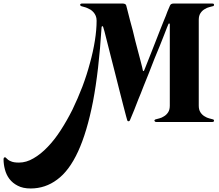

<svg xmlns="http://www.w3.org/2000/svg" viewBox="-403 -695 1250 1094"><path d="M175.8 -540Q160.2 -291 127 -117.2Q92.8 57.6 42 168Q-8.8 278.3 -77.1 328.1Q-144.5 378.9 -228.5 378.9Q-272.5 378.9 -301.8 363.3Q-331.1 348.6 -349.6 324.2Q-367.2 300.8 -375 270.5Q-382.8 241.2 -382.8 211.9Q-382.8 204.1 -377.9 202.1Q-373 199.2 -368.2 205.1Q-362.3 210.9 -356.4 215.8Q-349.6 220.7 -341.8 223.6Q-334 227.5 -322.3 229.5Q-310.5 231.4 -294.9 231.4Q-252.9 231.4 -211.9 207Q-170.9 183.6 -131.8 142.6Q-92.8 102.5 -57.6 47.9Q-21.5 -7.8 9.8 -70.3Q40 -132.8 66.4 -201.2Q91.8 -268.6 109.4 -335Q127.9 -401.4 137.7 -463.9Q147.5 -525.4 147.5 -577.1Q147.5 -592.8 142.6 -604.5Q137.7 -616.2 129.9 -625Q122.1 -633.8 113.3 -639.6Q103.5 -644.5 93.8 -649.4Q85 -653.3 76.2 -655.3Q68.4 -657.2 62.5 -659.2Q57.6 -660.2 55.7 -663.1Q53.7 -665 53.7 -668Q53.7 -670.9 56.6 -672.9Q58.6 -674.8 64.5 -674.8Q141.6 -674.8 296.9 -674.8Q303.7 -674.8 309.6 -671.9Q315.4 -668.9 316.4 -663.1Q320.3 -650.4 325.2 -628.9Q331.1 -607.4 337.9 -579.1Q345.7 -552.7 353.5 -521.5Q361.3 -491.2 368.2 -460.9Q377 -429.7 383.8 -401.4Q391.6 -373 397.5 -349.6Q403.3 -327.1 407.2 -311.5Q410.2 -296.9 411.1 -293Q412.1 -290 414.1 -290Q416 -290 418 -293Q418.9 -294.9 424.8 -309.6Q430.7 -324.2 439.5 -346.7Q448.2 -369.1 460 -398.4Q471.7 -426.8 483.4 -458Q496.1 -489.3 507.8 -520.5Q520.5 -551.8 531.2 -579.1Q543 -606.4 550.8 -628.9Q559.6 -650.4 565.4 -663.1Q570.3 -674.8 585.9 -674.8Q659.2 -674.8 806.6 -674.8Q811.5 -674.8 814.5 -672.9Q816.4 -670.9 816.4 -668Q817.4 -665 814.5 -662.1Q812.5 -659.2 807.6 -659.2Q801.8 -658.2 789.1 -654.3Q776.4 -651.4 762.7 -642.6Q749 -634.8 739.3 -620.1Q729.5 -605.5 729.5 -582Q729.5 -418.9 729.5 -92.8Q729.5 -69.3 739.3 -54.7Q749 -40 762.7 -32.2Q776.4 -23.4 789.1 -20.5Q801.8 -16.6 807.6 -15.6Q812.5 -14.6 814.5 -12.7Q816.4 -10.7 816.4 -7.8Q816.4 -7.8 816.4 -6.8Q816.4 -4.9 814.5 -2Q811.5 0 806.6 0Q700.2 0 487.3 0Q482.4 0 480.5 -2Q477.5 -4.9 476.6 -6.8Q476.6 -9.8 479.5 -12.7Q481.4 -14.6 486.3 -15.6Q492.2 -16.6 504.9 -20.5Q517.6 -23.4 531.2 -32.2Q544.9 -40 554.7 -54.7Q564.5 -69.3 564.5 -92.8Q564.5 -247.1 564.5 -556.6Q564.5 -559.6 561.5 -561.5Q558.6 -562.5 556.6 -557.6Q555.7 -555.7 548.8 -539.1Q543 -523.4 532.2 -496.1Q521.5 -469.7 507.8 -434.6Q493.2 -400.4 477.5 -361.3Q462.9 -322.3 446.3 -281.2Q429.7 -240.2 414.1 -201.2Q399.4 -162.1 384.8 -127.9Q371.1 -93.8 361.3 -67.4Q350.6 -41 343.8 -25.4Q337.9 -9.8 336.9 -8.8Q334 -3.9 329.1 -3.9Q324.2 -3.9 322.3 -8.8Q321.3 -9.8 315.4 -33.2Q309.6 -55.7 299.8 -92.8Q290 -129.9 278.3 -176.8Q266.6 -223.6 253.9 -273.4Q241.2 -322.3 229.5 -369.1Q217.8 -416 208 -454.1Q198.2 -492.2 192.4 -515.6Q185.5 -539.1 184.6 -542Q183.6 -545.9 179.7 -545.9Q176.8 -545.9 175.8 -540Z"/></svg>

Font: Mermaid
Style: Bold
Weight: 400
Designer: Scott Simpson
Version: Version 1.001